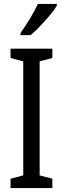

<svg xmlns="http://www.w3.org/2000/svg" viewBox="-20 -963 323 983"><path d="M248 0H34V-48L99 -65V-649L34 -666V-714H248V-666L183 -649V-65L248 -48ZM271 -934Q259 -913 235 -884.5Q211 -856 184.5 -828.5Q158 -801 137 -783H85V-794Q143 -876 174 -943H271Z"/></svg>

Font: Noto Sans Myanmar ExtraCondensed
Style: Regular
Weight: 400
Width: 2
Designer: Monotype Design Team
Foundry: Monotype Imaging Inc.
Version: Version 2.107; ttfautohint (v1.8.4.7-5d5b)